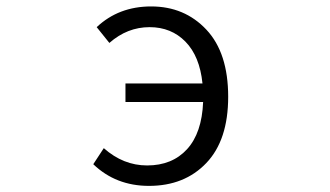

<svg xmlns="http://www.w3.org/2000/svg" viewBox="-20 -574 1040 606"><path d="M325.2 -438.5 285.2 -488.3Q354.5 -553.7 457 -553.7Q562.5 -553.7 631.3 -480.5Q700.2 -407.2 700.2 -268.6Q700.2 -131.8 631.3 -59.6Q562.5 12.7 450.2 12.7Q345.7 12.7 274.4 -55.7L307.6 -106.4Q369.1 -51.8 444.3 -51.8Q523.4 -51.8 570.3 -103Q617.2 -154.3 621.1 -252H376V-310.5H619.1Q610.4 -396.5 565.4 -442.4Q520.5 -488.3 452.1 -488.3Q381.8 -488.3 325.2 -438.5Z"/></svg>

Font: GenEi Gothic M SemiLight
Style: Regular
Weight: 350
Designer: o_tamon (Modified); [Source Han Sans]
Ryoko NISHIZUKA  (kana & ideographs); Paul D. Hunt (Latin, Greek & Cyrillic); Wenl
Version: Version 1.1a;Original Version 1.004